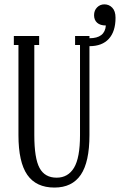

<svg xmlns="http://www.w3.org/2000/svg" viewBox="-20 -844 546 874"><path d="M455.1 -824.2Q476.6 -824.2 491.2 -808.8Q505.9 -793.5 505.9 -763.2Q505.9 -700.7 475.3 -667.2Q444.8 -633.8 387.2 -633.8V-229Q387.2 -106.4 347.7 -48.3Q308.1 9.8 228 9.8Q144.5 9.8 104.2 -48.1Q64 -106 64 -229V-639.2H43V-680.2H158.2V-639.2H136.2V-229Q136.2 -123 160.2 -79.1Q184.1 -35.2 237.8 -35.2Q289.6 -35.2 316.9 -80.3Q344.2 -125.5 344.2 -229V-639.2H321.8V-680.2H387.2V-669.9Q457.5 -669.9 461.9 -728Q436 -728 422.1 -740.5Q408.2 -752.9 408.2 -774.9Q408.2 -796.4 421.9 -810.3Q435.5 -824.2 455.1 -824.2Z"/></svg>

Font: Margherita
Style: Regular
Weight: 400
Designer: James Puckett
Foundry: Dunwich Type Founders
Version: Version 1.008;hotconv 1.0.109;makeotfexe 2.5.65596